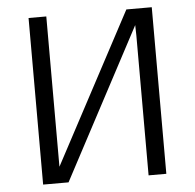

<svg xmlns="http://www.w3.org/2000/svg" viewBox="-51 -746 811 798"><g transform="rotate(-5 355.0 -347.5)"><path d="M97 0V-695H171V-110V-68Q283 -277 505 -695H611V0H537V-584Q537 -592 536.5 -606Q536 -620 536 -627L203 0Z"/></g></svg>

Font: Coval
Style: ExtraLight
Weight: 250
Foundry: Context Ltd
Version: Version 001.000